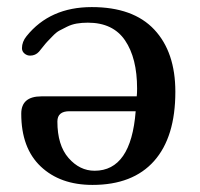

<svg xmlns="http://www.w3.org/2000/svg" viewBox="-20 -522 565 542"><path d="M90 -376Q80 -365 65 -365Q56 -365 49 -371Q42 -377 42 -386Q42 -404 55 -420Q121 -502 239 -502Q356 -502 415.5 -438.5Q475 -375 475 -263Q475 -135 415 -67.5Q355 0 241 0Q150 0 95 -52Q40 -104 40 -201Q40 -250 97 -250H366Q367 -258 367 -272Q367 -358 333 -408Q299 -458 228 -458Q211 -458 196.5 -455.5Q182 -453 169 -446.5Q156 -440 147.5 -435.5Q139 -431 128.5 -420Q118 -409 114 -405Q110 -401 100.5 -389Q91 -377 90 -376ZM247 -40Q350 -40 363 -208H176Q142 -208 142 -179Q142 -112 173.5 -76Q205 -40 247 -40Z"/></svg>

Font: Marmelad
Style: Regular
Weight: 400
Designer: Manvel Shmavonyan
Foundry: Cyreal
Version: Version 1.001;PS 001.001;hotconv 1.0.88;makeotf.lib2.5.64775